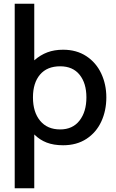

<svg xmlns="http://www.w3.org/2000/svg" viewBox="-20 -770 621 1031"><path d="M551 -247Q551 -176 524 -117.5Q497 -59 444.5 -24.5Q392 10 319 10Q268 10 230.5 -4.5Q193 -19 164 -48V241H59V-750H164V-446Q197 -475 234.5 -489Q272 -503 319 -503Q391 -503 443.5 -468.5Q496 -434 523.5 -375.5Q551 -317 551 -247ZM444 -247Q444 -323 407.5 -368.5Q371 -414 303 -414Q233 -414 195 -369.5Q157 -325 157 -247Q157 -168 195.5 -121.5Q234 -75 303 -75Q370 -75 407 -122.5Q444 -170 444 -247Z"/></svg>

Font: Cabin Medium
Style: Regular
Weight: 500
Designer: Pablo Impallari
Foundry: Pablo Impallari. http://www.impallari.com Igino Marini. http://www.ikern.com
Version: Version 2.001